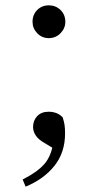

<svg xmlns="http://www.w3.org/2000/svg" viewBox="-20 -524 367 720"><path d="M76 176 65 149Q119 122 146 91.5Q173 61 181 5L193 40L145 11Q124 -1 114 -16Q104 -31 104 -48Q104 -72 119.5 -88.5Q135 -105 162 -105Q177 -105 190 -100.5Q203 -96 215 -84Q220 -69 222 -56Q224 -43 224 -24Q224 48 184 98Q144 148 76 176ZM163 -381Q137 -381 119.5 -399.5Q102 -418 102 -442Q102 -469 119.5 -486.5Q137 -504 163 -504Q189 -504 207 -486.5Q225 -469 225 -442Q225 -418 207 -399.5Q189 -381 163 -381Z"/></svg>

Font: Noto Serif SC
Style: Regular
Weight: 400
Designer: Ryoko NISHIZUKA 西塚涼子 (kana & ideographs); Frank Grießhammer (Latin, Greek & Cyrillic); Wenlong ZHANG 张文龙 (bopomofo); San
Foundry: Adobe
Version: Version 2.002-H1;hotconv 1.1.0;makeotfexe 2.6.0